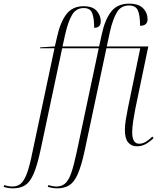

<svg xmlns="http://www.w3.org/2000/svg" viewBox="-157 -790 882 1050"><path d="M-86 240Q-100 240 -114 237.5Q-128 235 -137 232L-134 222Q-126 225 -113.5 227.5Q-101 230 -90 230Q-62 230 -43.5 214.5Q-25 199 -10 159Q5 119 20 44L141 -526H62L63 -531L143 -536L155 -588Q172 -667 205.5 -711.5Q239 -756 300 -756Q349 -756 371.5 -731Q394 -706 394 -673Q394 -638 358 -638Q358 -691 347 -718.5Q336 -746 301 -746Q259 -746 237 -708.5Q215 -671 199 -600L185 -536H385L400 -604Q417 -683 451 -726.5Q485 -770 549 -770Q601 -770 625.5 -745Q650 -720 650 -685Q650 -649 609 -649Q609 -706 597 -733Q585 -760 548 -760Q505 -760 482.5 -723Q460 -686 444 -616L427 -536H654L583 -195Q577 -165 571.5 -129Q566 -93 566 -66Q566 -4 604 -4Q623 -4 641 -15Q659 -26 676 -43L683 -35Q664 -16 641.5 -3Q619 10 592 10Q561 10 543.5 -11.5Q526 -33 526 -79Q526 -104 531 -135.5Q536 -167 543 -201L610 -526H425L306 34Q288 117 268.5 161.5Q249 206 222 223Q195 240 156 240Q142 240 128 237.5Q114 235 104 232L108 222Q116 225 128.5 227.5Q141 230 152 230Q179 230 198 214.5Q217 199 231.5 159Q246 119 262 44L383 -526H183L64 34Q46 117 26.5 161.5Q7 206 -19.5 223Q-46 240 -86 240Z"/></svg>

Font: Noto Serif Display SemiCondensed ExtraLight
Style: Italic
Weight: 200
Width: 4
Italic angle: -12°
Designer: Monotype Design Team
Foundry: Monotype Imaging Inc.
Version: Version 2.009